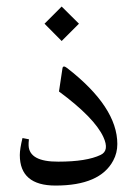

<svg xmlns="http://www.w3.org/2000/svg" viewBox="-20 -576 422 596"><path d="M171.4 -555.7 225.1 -502.4 171.4 -448.7 118.2 -502.4ZM152.3 0Q41.5 0 41.5 -94.7Q41.5 -113.8 49.8 -147.5L69.8 -143.6Q68.4 -131.8 68.8 -124.5Q70.8 -73.7 161.1 -74.2Q249 -74.2 292.5 -95.2Q320.3 -108.4 300.8 -150.9Q272.9 -210.9 163.1 -292L173.8 -363.3Q175.3 -375 188.5 -364.7Q344.2 -243.7 344.2 -128.9Q344.2 -101.1 331.5 -77.6Q290.5 0 152.3 0Z"/></svg>

Font: Parastoo Print
Style: Print
Weight: 400
Foundry: Saber Rastikerdar (saber.rastikerdar@gmail.com)
Version: Version 1.0.0-alpha5